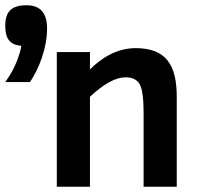

<svg xmlns="http://www.w3.org/2000/svg" viewBox="-30 -710 758 730"><path d="M486 -527C412.8 -527 354.1 -488.1 312 -446V-512H186V0H312V-342C364.7 -391.3 409.7 -416 447 -416C473.7 -416 491.8 -407 501.5 -389C511.2 -371 516 -335.3 516 -282V0H642V-342C642 -463.6 600.8 -527 486 -527ZM-10 -612C-10 -564.2 6.9 -538.8 51 -536C49.7 -523.3 44.2 -504.2 34.5 -478.5C24.8 -452.8 10 -426 -10 -398H84C115.5 -444 149 -523.6 149 -602C149 -660.7 123 -690 71 -690C13.4 -690 -10 -665.6 -10 -612Z"/></svg>

Font: Fog Sans
Style: Bold
Weight: 700
Foundry: Intel Corporation
Version: Version 1.00